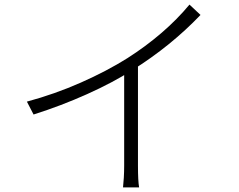

<svg xmlns="http://www.w3.org/2000/svg" viewBox="-20 -791 1040 835"><path d="M534 -538Q614 -589 682.5 -648Q751 -707 804 -771L852 -726Q788 -659 714 -599Q640 -539 554 -485Q471 -432 358.5 -381.5Q246 -331 126 -293L97 -349Q219 -382 332 -432Q445 -482 534 -538ZM585 24H515Q517 7 518.5 -18.5Q520 -44 520 -71V-508L580 -530V-71Q580 -4 585 24Z"/></svg>

Font: 寒蝉端黑体 Light
Style: Regular
Weight: 300
Designer: ChillDuanSans {Warren2060}; 
Source Han Sans {Ryoko NISHIZUKA 西塚涼子 (kana, bopomofo & ideographs); Paul D. Hunt (Latin, G
Foundry: ChillType&Adobe
Version: Version 1.300;Glyphs 3.3 (3306)